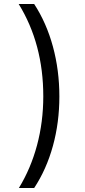

<svg xmlns="http://www.w3.org/2000/svg" viewBox="-20 -812 428 967"><path d="M75 135Q135 37 166.5 -80.5Q198 -198 198 -327Q198 -591 74 -792H152Q214 -697 246.5 -577.5Q279 -458 279 -326Q279 -195 246.5 -77Q214 41 152 135Z"/></svg>

Font: Noto Sans Bengali Condensed
Style: Regular
Weight: 400
Width: 3
Designer: Jelle Bosma - Monotype Design Team
Foundry: Monotype Imaging Inc.
Version: Version 2.003